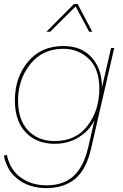

<svg xmlns="http://www.w3.org/2000/svg" viewBox="-27 -745 630 980"><path d="M359 -712 229 -583H210L351 -725H369L444 -583H428ZM540 -500H556L438 13Q414 119 357.5 167Q301 215 209 215Q124 215 66 171Q8 127 -7 50L8 45Q23 120 78 160.5Q133 201 212 201Q295 201 347 155Q399 109 423 8L455 -131Q428 -77 374.5 -44Q321 -11 252 -11Q160 -11 104.5 -69Q49 -127 49 -233Q49 -349 115.5 -429.5Q182 -510 297 -510Q390 -510 442.5 -450Q495 -390 493 -297ZM253 -25Q360 -25 420 -103.5Q480 -182 480 -293Q480 -393 426.5 -444.5Q373 -496 296 -496Q190 -496 127.5 -417.5Q65 -339 65 -232Q65 -134 116 -79.5Q167 -25 253 -25Z"/></svg>

Font: Elaine Sans Thin
Style: Italic
Weight: 250
Italic angle: -13°
Designer: Wei Huang
Foundry: Wei Huang
Version: Version 2.001;December 24, 2019;FontCreator 12.0.0.2547 64-b